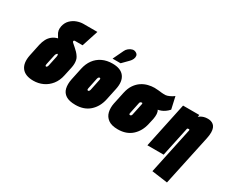

<svg xmlns="http://www.w3.org/2000/svg" viewBox="-132 -1176 2210 1842"><g transform="rotate(30 973.0 -255.0)"><path d="M375 -520H459L518 -702H364Q330 -702 293.5 -689Q257 -676 228.5 -648Q200 -620 190 -575Q185 -550 188.5 -528.5Q192 -507 208 -483L222 -460Q186 -451 160.5 -430.5Q135 -410 120 -381Q105 -352 97 -317L69 -184Q50 -90 89 -39.5Q128 11 218 11Q274 11 322.5 -11.5Q371 -34 405.5 -77.5Q440 -121 453 -184L474 -281Q479 -305 479.5 -326Q480 -347 476 -365.5Q472 -384 463 -398Q450 -419 435 -434.5Q420 -450 404 -464Q388 -478 370 -494Q368 -496 365.5 -498.5Q363 -501 362 -504Q361 -507 361 -510Q362 -514 364 -516Q366 -518 369 -519Q372 -520 375 -520ZM297 -297 275 -193Q274 -187 271.5 -181Q269 -175 265.5 -171.5Q262 -168 257 -168Q253 -168 250.5 -171.5Q248 -175 248.5 -181Q249 -187 250 -193L272 -296Q273 -301 274.5 -306Q276 -311 278.5 -315.5Q281 -320 284.5 -323.5Q288 -327 294 -330L296 -326Q299 -321 299 -316Q299 -311 298.5 -306Q298 -301 297 -297Z M918 -185 946 -317Q966 -409 927.5 -460.5Q889 -512 798 -512Q734 -512 685 -488.5Q636 -465 604 -421.5Q572 -378 559 -317L531 -185Q519 -126 529.5 -82Q540 -38 577.5 -14Q615 10 684 10Q779 10 839 -43.5Q899 -97 918 -185ZM765 -311 740 -191Q739 -185 736.5 -180Q734 -175 730.5 -172Q727 -169 722 -169Q717 -169 714.5 -172Q712 -175 712 -180Q712 -185 713 -191L738 -311Q740 -318 742.5 -323Q745 -328 749 -330.5Q753 -333 757 -333Q762 -333 764 -330.5Q766 -328 766.5 -323Q767 -318 765 -311ZM927 -620Q941 -634 949.5 -652.5Q958 -671 955.5 -689Q953 -707 935 -717Q915 -729 893.5 -723.5Q872 -718 854 -703Q836 -688 828 -670L772 -553H861Z M1504 -410 1474 -544Q1454 -528 1428.5 -516.5Q1403 -505 1387 -504Q1366 -503 1345.5 -505Q1325 -507 1304.5 -509.5Q1284 -512 1262 -512Q1229 -512 1192.5 -503Q1156 -494 1123 -472.5Q1090 -451 1064.5 -414Q1039 -377 1027 -321L998 -185Q988 -134 998.5 -89.5Q1009 -45 1046.5 -17.5Q1084 10 1153 10Q1248 10 1307.5 -43.5Q1367 -97 1386 -185L1400 -247Q1406 -279 1404.5 -304Q1403 -329 1392 -345Q1409 -348 1427.5 -355Q1446 -362 1465.5 -375.5Q1485 -389 1504 -410ZM1233 -311 1206 -183Q1205 -179 1202.5 -175Q1200 -171 1196.5 -169Q1193 -167 1188 -167Q1183 -167 1180.5 -169Q1178 -171 1177.5 -175Q1177 -179 1178 -183L1205 -312Q1206 -317 1208.5 -320Q1211 -323 1214 -324.5Q1217 -326 1220 -327Q1223 -328 1226 -328Q1227 -328 1228 -328Q1229 -328 1230 -328Q1231 -328 1232 -327Q1233 -326 1233.5 -324.5Q1234 -323 1234 -321.5Q1234 -320 1234 -318.5Q1234 -317 1234 -315Q1234 -313 1233 -311Z M1752 -322 1643 191 1818 215 1938 -346Q1946 -385 1945.5 -413Q1945 -441 1937.5 -460Q1930 -479 1917 -490Q1904 -501 1888 -506Q1872 -511 1854 -511Q1829 -511 1810.5 -505.5Q1792 -500 1779.5 -492.5Q1767 -485 1759 -478L1763 -501H1583L1477 0H1657L1727 -329Q1730 -331 1733 -332Q1736 -333 1739 -333.5Q1742 -334 1744 -334Q1747 -334 1748.5 -333Q1750 -332 1751 -330.5Q1752 -329 1752.5 -327Q1753 -325 1752 -322Z"/></g></svg>

Font: Advent Pro Black
Style: Italic
Weight: 900
Italic angle: -12°
Version: Version 3.000